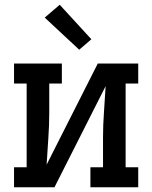

<svg xmlns="http://www.w3.org/2000/svg" viewBox="-20 -787 640 807"><path d="M39 0V-84H92V-436H39V-520H240V-436H187V-312Q187 -258 183 -204Q179 -150 176 -95L391 -520H561V-436H508V-84H561V0H360V-84H413V-208Q413 -262 417 -316Q421 -370 424 -425L209 0ZM313 -578 168 -713 231 -767 364 -622Z"/></svg>

Font: Iosevka Etoile Medium
Style: Regular
Weight: 500
Designer: Belleve Invis
Foundry: Belleve Invis
Version: Version 22.1.2; ttfautohint (v1.8.4)